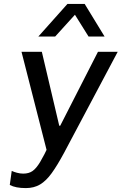

<svg xmlns="http://www.w3.org/2000/svg" viewBox="-20 -776 640 982"><path d="M112 186Q86 186 65.5 182Q45 178 30 170L40 98Q50 103 66.5 107.5Q83 112 99 112Q127 112 146 99Q165 86 185 53Q205 20 233 -40L229 33L90 -511H194L283 -133H288L481 -511H582L307 7Q273 70 244.5 109.5Q216 149 185 167.5Q154 186 112 186ZM176 -589 325 -756H413L515 -589H433L338 -741H400L262 -589Z"/></svg>

Font: Chivo Mono
Style: Italic
Weight: 400
Italic angle: -8.05°
Monospace: yes
Version: Version 1.008